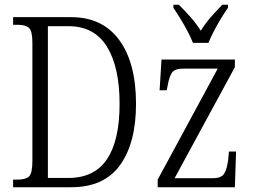

<svg xmlns="http://www.w3.org/2000/svg" viewBox="-20 -786 1064 806"><path d="M35 0V-32H54Q88 -32 102 -45.5Q116 -59 116 -111V-606Q116 -656 101.5 -669Q87 -682 53 -682H35V-714H279Q410 -714 480.5 -618Q551 -522 551 -350Q551 -186 484 -93Q417 0 279 0ZM267 -39Q376 -39 429 -117.5Q482 -196 482 -350Q482 -504 429 -590Q376 -676 268 -676H181V-39ZM642 0V-32L894 -498H750Q713 -498 701.5 -480.5Q690 -463 683 -423L680 -407H650L658 -536H966V-504L713 -38H874Q909 -38 921 -57Q933 -76 938 -116L941 -150H971L966 0ZM790 -606Q781 -629 767 -655.5Q753 -682 737 -708Q721 -734 708 -753V-766H731Q758 -739 780.5 -713.5Q803 -688 823 -657Q842 -688 864.5 -713.5Q887 -739 913 -766H937V-753Q923 -734 907.5 -708Q892 -682 878 -655.5Q864 -629 855 -606Z"/></svg>

Font: Noto Serif Condensed Light
Style: Regular
Weight: 300
Width: 3
Designer: Monotype Design Team
Foundry: Monotype Imaging Inc.
Version: Version 2.013